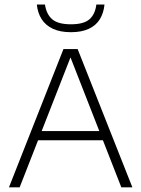

<svg xmlns="http://www.w3.org/2000/svg" viewBox="-20 -806 608 826"><path d="M18.5 0 253 -595H314L549.5 0H502L278 -572.5H288.5L64.5 0ZM128.5 -202.5 140.5 -242H427L438 -202.5ZM285 -667.5Q239 -667.5 207.5 -682.2Q176 -697 159 -723.8Q142 -750.5 138.5 -786.5H173.5Q179.5 -745 204.5 -723.2Q229.5 -701.5 285 -701.5Q340.5 -701.5 365 -723.2Q389.5 -745 394.5 -786.5H429.5Q426 -750 409.5 -723.2Q393 -696.5 362 -682Q331 -667.5 285 -667.5Z"/></svg>

Font: Encode Sans SC ExtraLight
Style: Regular
Weight: 250
Designer: Multiple Designers
Foundry: Impallari Type
Version: Version 3.002